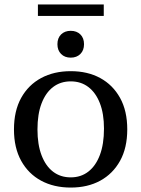

<svg xmlns="http://www.w3.org/2000/svg" viewBox="-20 -835 637 866"><path d="M299.1 11Q223 11 165.5 -20Q108 -51 75.5 -109.7Q43 -168.5 43 -251Q43 -335 75.5 -393.5Q108 -452 165.5 -483Q223 -514 299.1 -514Q375.2 -514 432.1 -483Q489 -452 521.5 -393.5Q554 -335 554 -251.5Q554 -168 521.5 -109.5Q489 -51 432.1 -20Q375.2 11 299.1 11ZM299 -35Q345 -35 378.5 -61Q412 -87 430.5 -135.9Q449 -184.7 449 -255Q449 -322 430.5 -369.5Q412 -417 378.5 -442.5Q345 -468 299 -468Q253 -468 219.5 -442.5Q186 -417 167.5 -368.7Q149 -320.4 149 -251Q149 -183 167.5 -134.5Q186 -86 219.5 -60.5Q253 -35 299 -35ZM299 -575Q272 -575 255.5 -591.5Q239 -608 239 -635.7Q239 -663.4 255.5 -679.7Q272.1 -696 299 -696Q326 -696 342.5 -679.7Q359 -663.4 359 -635.7Q359 -608 342.5 -591.5Q325.9 -575 299 -575ZM151 -763V-815H448V-763Z"/></svg>

Font: Montagu Slab
Style: Bold
Weight: 700
Designer: Florian Karsten
Foundry: Florian Karsten
Version: Version 1.000